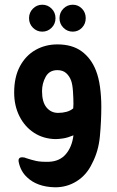

<svg xmlns="http://www.w3.org/2000/svg" viewBox="-20 -579 496 813"><path d="M159 -445Q136 -445 119.5 -461.5Q103 -478 103 -502Q103 -526 119.5 -542.5Q136 -559 159 -559Q182 -559 198.5 -542.5Q215 -526 215 -502Q215 -478 198.5 -461.5Q182 -445 159 -445ZM288 -445Q265 -445 248.5 -461.5Q232 -478 232 -502Q232 -526 248.5 -542.5Q265 -559 288 -559Q311 -559 327 -542.5Q343 -526 343 -502Q343 -478 327 -461.5Q311 -445 288 -445ZM386 -281Q398 -251 403.5 -210.5Q409 -170 409 -127Q409 -66 403 -2Q397 62 370 113Q347 162 304.5 188.5Q262 215 211 214Q174 213 145 202.5Q116 192 96 173Q67 147 59 106Q56 87 74 87Q79 87 83.5 88Q88 89 92 91Q113 98 133 102.5Q153 107 188 106Q233 104 259 73.5Q285 43 291 -6Q267 4 248 7Q229 10 215 10Q164 9 124.5 -16.5Q85 -42 62.5 -86.5Q40 -131 40 -187Q40 -253 64.5 -298.5Q89 -344 130.5 -367.5Q172 -391 223 -391Q286 -391 326 -361.5Q366 -332 386 -281ZM291 -139Q291 -162 289 -192Q287 -222 281 -238Q274 -257 260 -269.5Q246 -282 223 -282Q189 -282 173.5 -254Q158 -226 158 -193Q158 -147 177 -124Q196 -101 226 -101Q245 -101 261.5 -105.5Q278 -110 290 -120Q290 -124 290.5 -129Q291 -134 291 -139Z"/></svg>

Font: Zain ExtraBold
Style: Regular
Weight: 800
Designer: Zain,Boutros
Foundry: Mobile Telecommunications Company (Zain), 2024
Version: Version 1.50; ttfautohint (v1.8.4)